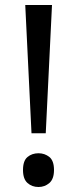

<svg xmlns="http://www.w3.org/2000/svg" viewBox="-20 -734 309 768"><path d="M163 -201H106L81 -714H188ZM72 -54Q72 -91 90 -106Q108 -121 134 -121Q159 -121 177.5 -106Q196 -91 196 -54Q196 -18 177.5 -2Q159 14 134 14Q108 14 90 -2Q72 -18 72 -54Z"/></svg>

Font: Noto Sans Old Sogdian
Style: Regular
Weight: 400
Designer: Monotype Design Team
Foundry: Monotype Imaging Inc.
Version: Version 2.002; ttfautohint (v1.8.4.7-5d5b)